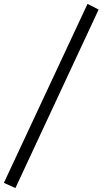

<svg xmlns="http://www.w3.org/2000/svg" viewBox="-62 -742 526 985"><path d="M17 223 -42 196 387 -722 444 -693Z"/></svg>

Font: Ysabeau Infant Medium
Style: Italic
Weight: 500
Italic angle: -12°
Designer: Christian Thalmann (Catharsis Fonts)
Version: Version 2.001;gftools[0.9.30]; featfreeze: ss01,ss02,lnum